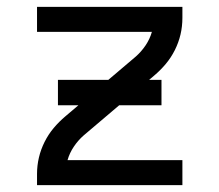

<svg xmlns="http://www.w3.org/2000/svg" viewBox="-20 -540 640 560"><path d="M88 0V-33Q88 -57 93.5 -80.5Q99 -104 110 -126Q121 -148 136.5 -166.5Q152 -185 171 -201L376 -375Q392 -389 404.5 -407.5Q417 -426 423 -447H88V-520H512V-488Q512 -463 506.5 -439.5Q501 -416 490 -394Q479 -372 463.5 -353.5Q448 -335 429 -319L224 -145Q208 -131 195.5 -112.5Q183 -94 177 -73H512V0ZM149 -233V-307H451V-233Z"/></svg>

Font: Bmono
Style: Regular
Weight: 400
Monospace: yes
Designer: Belleve Invis
Foundry: Belleve Invis
Version: Version 11.2.2; ttfautohint (v1.8.2)